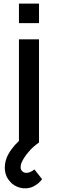

<svg xmlns="http://www.w3.org/2000/svg" viewBox="-20 -777 316 1047"><path d="M192.7 -757.3H83.3V-651H192.7ZM167.7 146.9C147.9 163.5 116.7 175 100 155.2C88.5 143.8 92.7 125 95.8 114.6C104.2 92.7 118.8 70.8 135.4 52.1C151 32.3 171.9 14.6 192.7 0V-562.5H83.3V-8.3C54.2 18.8 29.2 51 15.6 85.4C-1 131.2 4.2 179.2 32.3 210.4C61.5 246.9 115.6 261.5 160.4 240.6C181.2 230.2 197.9 216.7 209.4 200Z"/></svg>

Font: Manrope Semibold
Style: Regular
Weight: 600
Width: 4
Designer: Michael Sharanda
Foundry: Michael Sharanda
Version: Version 2.000;PS 002.000;hotconv 1.0.88;makeotf.lib2.5.64775